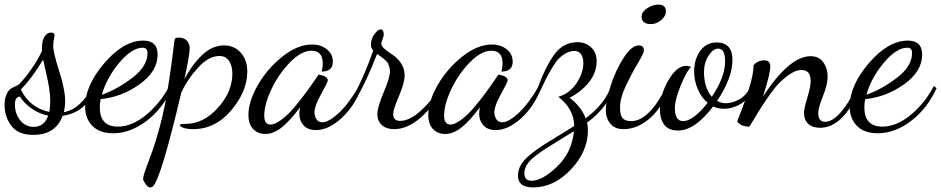

<svg xmlns="http://www.w3.org/2000/svg" viewBox="-40 -537 4103 837"><path d="M-20 -80Q-20 -107 -11.5 -125.5Q-3 -144 7.5 -150.5Q18 -157 29.5 -162Q41 -167 44 -170Q108 -240 143 -315V-327Q143 -361 154.5 -378Q166 -395 182 -395Q198 -395 198 -382Q198 -380 195 -366Q192 -352 192 -338Q192 -308 218 -227Q244 -146 244 -97Q244 -70 238 -48Q312 -61 364 -161L373 -151Q338 -48 233 -32Q202 51 105 51Q40 51 10 12Q-20 -27 -20 -80ZM25 -81Q25 -43 47.5 -13.5Q70 16 107 16Q153 16 170 -33Q130 -41 97 -64.5Q64 -88 47 -116Q25 -115 25 -81ZM51 -147Q88 -68 175 -49Q179 -75 179 -96Q179 -124 174 -155Q169 -186 160 -223.5Q151 -261 148 -277Q97 -193 51 -147Z M331 -72Q331 -164 415 -262Q499 -360 585 -360Q647 -360 647 -299Q647 -226 569 -170Q491 -114 399 -105Q395 -88 395 -69Q395 15 474 15Q535 15 597 -36Q659 -87 698 -162L710 -153Q670 -64 599 -10Q528 44 453 44Q394 44 362.5 11.5Q331 -21 331 -72ZM404 -124Q474 -149 538.5 -199Q603 -249 603 -306Q603 -329 582 -329Q535 -329 480 -263.5Q425 -198 404 -124Z M625 119Q658 23 678 -75.5Q698 -174 720 -356Q721 -366 724.5 -369.5Q728 -373 739 -373Q763 -373 775 -359.5Q787 -346 787 -327Q787 -299 764 -192Q795 -252 839.5 -295.5Q884 -339 937 -339Q981 -339 1009.5 -307.5Q1038 -276 1038 -225Q1038 -139 968.5 -56.5Q899 26 802 26Q777 26 760.5 20.5Q744 15 744 8Q744 3 769 3Q847 3 910 -67Q973 -137 973 -216Q973 -250 958.5 -271.5Q944 -293 916 -293Q869 -293 821.5 -240Q774 -187 750 -132Q662 241 627 275Q622 280 615 280Q604 280 593 263Q583 248 584 243Q584 235 588.5 220Q593 205 605.5 172.5Q618 140 625 119Z M1043 -36Q1043 -95 1084.5 -167Q1126 -239 1192 -291Q1258 -343 1320 -343Q1359 -343 1385 -322Q1411 -301 1411 -268Q1411 -225 1362 -225Q1367 -243 1367 -260Q1367 -316 1318 -316Q1274 -316 1224.5 -265.5Q1175 -215 1143.5 -148.5Q1112 -82 1112 -33Q1112 6 1139 6Q1157 6 1181 -11Q1205 -28 1225 -49Q1245 -70 1272.5 -105.5Q1300 -141 1313 -160L1349 -212Q1389 -205 1389 -187Q1389 -179 1360 -127Q1331 -75 1331 -48Q1331 -31 1339.5 -17.5Q1348 -4 1365 -4Q1394 -4 1438 -45.5Q1482 -87 1525 -162L1535 -152Q1504 -72 1447.5 -21Q1391 30 1337 30Q1302 30 1283.5 9.5Q1265 -11 1265 -40Q1265 -52 1268 -69Q1223 -9 1187.5 19Q1152 47 1117 47Q1084 47 1063.5 25.5Q1043 4 1043 -36Z M1506 -127Q1554 -220 1587 -317Q1577 -327 1577 -341Q1577 -368 1592.5 -388.5Q1608 -409 1619 -409Q1633 -409 1633 -385Q1633 -381 1627.5 -365.5Q1622 -350 1622 -348Q1622 -336 1638 -322.5Q1654 -309 1673 -297Q1692 -285 1708 -261.5Q1724 -238 1724 -209Q1724 -176 1699 -117.5Q1674 -59 1674 -40Q1674 -10 1704 -10Q1748 -10 1800.5 -60Q1853 -110 1874 -159L1887 -149Q1856 -80 1797 -27Q1738 26 1678 26Q1644 26 1624.5 8Q1605 -10 1605 -39Q1605 -69 1632.5 -134.5Q1660 -200 1660 -226Q1660 -236 1657 -245.5Q1654 -255 1651.5 -260.5Q1649 -266 1641 -273L1630 -283Q1627 -286 1616.5 -293Q1606 -300 1604 -302Q1557 -182 1515 -110Z M1827 -36Q1827 -95 1868.5 -167Q1910 -239 1976 -291Q2042 -343 2104 -343Q2143 -343 2169 -322Q2195 -301 2195 -268Q2195 -225 2146 -225Q2151 -243 2151 -260Q2151 -316 2102 -316Q2058 -316 2008.5 -265.5Q1959 -215 1927.5 -148.5Q1896 -82 1896 -33Q1896 6 1923 6Q1941 6 1965 -11Q1989 -28 2009 -49Q2029 -70 2056.5 -105.5Q2084 -141 2097 -160L2133 -212Q2173 -205 2173 -187Q2173 -179 2144 -127Q2115 -75 2115 -48Q2115 -31 2123.5 -17.5Q2132 -4 2149 -4Q2178 -4 2222 -45.5Q2266 -87 2309 -162L2319 -152Q2288 -72 2231.5 -21Q2175 30 2121 30Q2086 30 2067.5 9.5Q2049 -11 2049 -40Q2049 -52 2052 -69Q2007 -9 1971.5 19Q1936 47 1901 47Q1868 47 1847.5 25.5Q1827 4 1827 -36Z M2218 229Q2218 204 2231 181.5Q2244 159 2272 136.5Q2300 114 2326 97L2394 55Q2437 29 2463 12Q2463 -61 2394 -115Q2443 -129 2473 -174Q2503 -219 2503 -262Q2503 -286 2493 -300.5Q2483 -315 2464 -315Q2445 -315 2426.5 -304.5Q2408 -294 2395 -280.5Q2382 -267 2365.5 -239Q2349 -211 2339.5 -192Q2330 -173 2312 -134L2300 -144Q2339 -249 2377.5 -301Q2416 -353 2478 -353Q2513 -353 2537 -330.5Q2561 -308 2561 -271Q2561 -220 2527 -178Q2493 -136 2443 -111Q2495 -71 2513 -21Q2599 -86 2624 -162L2635 -150Q2610 -71 2519 -2Q2523 11 2523 31Q2523 123 2449 201.5Q2375 280 2284 280Q2218 280 2218 229ZM2246 218Q2246 251 2277 251Q2324 251 2388.5 189.5Q2453 128 2462 35L2400 73L2339 111Q2318 124 2293 143.5Q2268 163 2257 181Q2246 199 2246 218Z M2601 -58Q2601 -97 2622 -163Q2643 -229 2678 -284Q2713 -339 2745 -339Q2767 -339 2767 -317Q2767 -305 2741 -262Q2715 -219 2689 -164.5Q2663 -110 2663 -69Q2663 -34 2674.5 -21.5Q2686 -9 2712 -9Q2790 -9 2866 -162L2875 -152Q2847 -68 2792.5 -21Q2738 26 2678 26Q2641 26 2621 2.5Q2601 -21 2601 -58ZM2757 -465Q2757 -485 2781 -501Q2805 -517 2830 -517Q2863 -517 2863 -487Q2863 -467 2842.5 -449.5Q2822 -432 2798 -432Q2757 -432 2757 -465Z M2837 -59Q2837 -123 2873.5 -186.5Q2910 -250 2952 -250Q2961 -250 2973 -245Q2954 -229 2928 -165.5Q2902 -102 2902 -66Q2902 -9 2938 -9Q2982 -9 3045 -89Q3017 -112 3001.5 -149Q2986 -186 2986 -226Q2986 -278 3012.5 -315Q3039 -352 3084 -352Q3153 -352 3153 -275Q3153 -197 3086 -97Q3104 -87 3124 -87Q3153 -87 3184 -104.5Q3215 -122 3231 -159L3243 -149Q3224 -105 3189 -84Q3154 -63 3117 -63Q3090 -63 3069 -73Q2989 32 2916 32Q2875 32 2856 7Q2837 -18 2837 -59ZM3029 -223Q3029 -155 3063 -115Q3121 -201 3121 -269Q3121 -325 3091 -325Q3069 -325 3049 -294.5Q3029 -264 3029 -223Z M3174 -7Q3174 -10 3191.5 -54Q3209 -98 3227 -156.5Q3245 -215 3245 -253Q3264 -274 3291 -274Q3318 -274 3318 -248Q3318 -214 3286 -116Q3401 -292 3494 -292Q3530 -292 3549 -265.5Q3568 -239 3568 -202Q3568 -169 3547.5 -118Q3527 -67 3527 -44Q3527 -6 3557 -6Q3619 -6 3697 -162L3708 -149Q3636 20 3535 20Q3501 20 3483 2.5Q3465 -15 3465 -44Q3465 -64 3479.5 -111.5Q3494 -159 3494 -183Q3494 -232 3454 -232Q3430 -232 3402.5 -213Q3375 -194 3354 -172Q3333 -150 3304.5 -108Q3276 -66 3264 -46L3227 15Q3190 15 3174 -7Z M3664 -72Q3664 -164 3748 -262Q3832 -360 3918 -360Q3980 -360 3980 -299Q3980 -226 3902 -170Q3824 -114 3732 -105Q3728 -88 3728 -69Q3728 15 3807 15Q3868 15 3930 -36Q3992 -87 4031 -162L4043 -153Q4003 -64 3932 -10Q3861 44 3786 44Q3727 44 3695.5 11.5Q3664 -21 3664 -72ZM3737 -124Q3807 -149 3871.5 -199Q3936 -249 3936 -306Q3936 -329 3915 -329Q3868 -329 3813 -263.5Q3758 -198 3737 -124Z"/></svg>

Font: DancingScriptRegular
Style: Regular
Weight: 400
Designer: Pablo Impallari
Foundry: Pablo Impallari. www.impallari.com
Version: Version 1.002